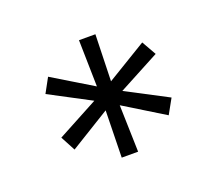

<svg xmlns="http://www.w3.org/2000/svg" viewBox="-73 -921 620 550"><g transform="rotate(-20 237.5 -646.0)"><path d="M381 -535 259 -610 263 -467H213L216 -610L94 -535L70 -580L195 -647L70 -713L94 -757L216 -683L213 -825H263L259 -683L381 -757L406 -713L280 -646L406 -580Z"/></g></svg>

Font: BLUETTI 2.0 Extralight
Style: Roman
Weight: 200
Designer: Stijn de Vries
Foundry: tokotype
Version: Version 2.005;October 31, 2023;FontCreator 14.0.0.2814 64-bi